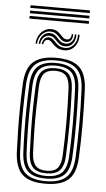

<svg xmlns="http://www.w3.org/2000/svg" viewBox="-58 -888 516 934"><g transform="rotate(5 199.5 -421.5)"><path d="M200 7.4Q121.8 7.4 86.9 -25.4Q52 -58.3 48.4 -133.1Q46.1 -186.2 45.1 -240.2Q44.2 -294.2 44.9 -350.5Q45.7 -406.8 48.4 -466.6Q52.1 -544.7 88.9 -576.1Q125.7 -607.4 200 -607.4Q276.2 -607.4 312 -575.2Q347.8 -543 351.3 -466.2Q354.9 -381.5 355 -296.9Q355.1 -212.3 351.3 -133.1Q347.5 -55 310.7 -23.8Q273.8 7.4 200 7.4ZM200 -5.2Q267.7 -5.2 299.9 -34.6Q332 -63.9 335.4 -134Q339 -207.9 339.3 -291Q339.5 -374.1 335.4 -465.8Q332.3 -536.2 300 -565.5Q267.7 -594.8 200 -594.8Q131.6 -594.8 99.6 -565.3Q67.6 -535.8 64.2 -465.8Q61.5 -404.1 60.6 -348.1Q59.8 -292.2 60.8 -239.5Q61.8 -186.8 64.2 -133.9Q67.3 -64.6 99.3 -34.9Q131.3 -5.2 200 -5.2ZM200 -17.8Q138.3 -17.8 110.7 -45.2Q83 -72.6 80 -134.8Q77.5 -189.3 76.6 -242.1Q75.6 -295 76.5 -349.8Q77.4 -404.6 80 -464.9Q83.1 -529 111.7 -555.6Q140.3 -582.2 200 -582.2Q259.4 -582.2 288.1 -555.8Q316.8 -529.5 319.6 -465.2Q322.1 -408.8 322.9 -354.3Q323.8 -299.8 323.1 -245.4Q322.3 -191 319.6 -134.8Q316.7 -71 288.1 -44.4Q259.4 -17.8 200 -17.8ZM200 -30.7Q252.9 -30.7 277 -55.1Q301 -79.5 303.8 -136Q307.5 -215.3 307.6 -293.5Q307.7 -371.8 303.8 -464Q301.3 -522.6 276.1 -545.9Q250.8 -569.3 200 -569.3Q146.4 -569.3 122.5 -544.6Q98.6 -519.9 95.8 -463.8Q93.4 -407.1 92.4 -353.9Q91.5 -300.7 92.3 -247.1Q93.2 -193.4 95.8 -135.1Q98.6 -78.3 123.2 -54.5Q147.9 -30.7 200 -30.7ZM200 -43.3Q155.2 -43.3 134.5 -64.8Q113.9 -86.3 111.7 -135.3Q109.3 -192.8 108.3 -245.6Q107.3 -298.5 108.1 -351.8Q109 -405.2 111.7 -463.4Q113.9 -514.5 135.1 -535.6Q156.4 -556.7 200 -556.7Q244.7 -556.7 265.3 -535.1Q285.8 -513.6 288 -463.3Q292.1 -369.2 291.8 -290.8Q291.4 -212.5 288 -136.5Q285.7 -86 264.9 -64.6Q244.1 -43.3 200 -43.3ZM200 -55.9Q236.6 -55.9 253.4 -74.8Q270.2 -93.7 272.1 -136.9Q275.7 -217.8 275.9 -293.3Q276.1 -368.9 272.1 -462.7Q270.3 -505.5 253.8 -524.8Q237.3 -544.1 200 -544.1Q163.1 -544.1 146.4 -525Q129.6 -506 127.5 -463.2Q125.1 -404.8 124.1 -352.2Q123.1 -299.5 124 -246.9Q124.9 -194.3 127.5 -135.8Q129.6 -93.6 146.5 -74.8Q163.4 -55.9 200 -55.9ZM92.5 -668Q95.3 -703.9 117.5 -725.6Q139.7 -747.2 169.5 -744Q184.5 -742.5 193.9 -736.1Q203.3 -729.8 210.4 -721.9Q217.4 -714.1 224.3 -708.1Q231.2 -702.1 240.8 -701.2Q252.1 -700.1 258.4 -707.7Q264.7 -715.4 264.5 -728.8H272Q272.2 -710 263.6 -698.8Q255 -687.7 238.7 -688.5Q226.9 -689.2 219 -695.2Q211.2 -701.2 204.3 -709Q197.5 -716.8 188.9 -723.4Q180.4 -730.1 167.2 -732Q142.2 -735.7 122.3 -717.1Q102.4 -698.6 100.2 -668ZM108.1 -668Q110.2 -695.4 126.3 -711.4Q142.4 -727.5 163.5 -724.4Q175.8 -722.9 184.1 -716.4Q192.4 -709.8 199.4 -701.9Q206.4 -694 214.8 -687.7Q223.1 -681.5 235.8 -680.4Q255.2 -678.9 267.6 -692.3Q279.9 -705.7 279.9 -728.8H287.6Q287.9 -700 273 -682.6Q258.1 -665.2 234 -667.2Q220.1 -668.2 210.9 -674.5Q201.7 -680.7 194.6 -688.7Q187.4 -696.7 179.8 -703.2Q172.1 -709.7 161.2 -711.2Q144 -713.5 130.6 -701.2Q117.3 -688.8 115.8 -668ZM123.5 -668Q125 -685.4 135.3 -695.5Q145.6 -705.5 159.1 -703.4Q168.7 -701.9 175.9 -695.6Q183.1 -689.2 190.4 -681.3Q197.7 -673.3 207.4 -667Q217.1 -660.7 231.6 -659.4Q258.8 -656.6 277.4 -676.2Q295.9 -695.8 295.3 -728.8H303.2Q303.4 -690.7 282.7 -667.9Q262 -645.2 229.1 -647.6Q213.1 -648.7 202.1 -654.7Q191.2 -660.7 183.4 -668.3Q175.6 -676 169.3 -682.3Q163 -688.6 156.4 -690.6Q148.2 -692.9 139.9 -687Q131.7 -681.1 131.2 -668ZM52.7 -838.4V-851.4H342.8V-838.4ZM52.7 -786.1V-799.2H342.8V-786.1ZM52.7 -812.3V-825.3H342.8V-812.3Z"/></g></svg>

Font: Big Shoulders Inline Text Thin
Style: Regular
Weight: 100
Designer: Patric King
Foundry: XO Type Co
Version: Version 2.002